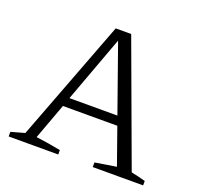

<svg xmlns="http://www.w3.org/2000/svg" viewBox="-115 -773 932 899"><g transform="rotate(20 351.0 -323.5)"><path d="M615 -39Q650 -32 686 -22V0H435V-23L541 -40L477 -221H206L140 -42Q171 -38 201.5 -33Q232 -28 263 -22V0H16V-23L84 -42L314 -647H391ZM222 -266H461L344 -597Z"/></g></svg>

Font: Piazzolla SC Light
Style: Regular
Weight: 300
Designer: Juan Pablo del Peral
Foundry: Huerta Tipografica
Version: Version 1.330